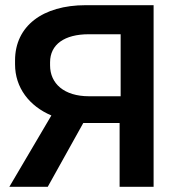

<svg xmlns="http://www.w3.org/2000/svg" viewBox="-20 -720 697 740"><path d="M16 0H164L301 -246H441V0H572V-700H310C145 -700 38 -620 38 -487V-472C38 -382 93 -311 178 -275ZM445 -349H323C227 -349 173 -398 173 -468V-480C173 -549 229 -588 322 -588H445Z"/></svg>

Font: Fixel Display SemiBold
Style: Regular
Weight: 600
Designer: AlfaBravo + MacPaw
Foundry: Kyrylo Tkachov, Marchela Mozhyna, Serhii Makarenko, Maria Weinstein, Zakhar Kryvoshyya
Version: Version 1.211